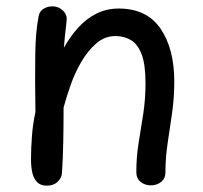

<svg xmlns="http://www.w3.org/2000/svg" viewBox="-20 -575 641 607"><path d="M102 -523Q105 -540 118 -547.5Q131 -555 146 -555Q164 -555 177.5 -543Q191 -531 191 -515Q191 -510 189 -494Q187 -478 185 -459Q183 -440 182 -424Q202 -460 227.5 -488Q253 -516 285 -532Q317 -548 355 -548Q444 -548 487.5 -484.5Q531 -421 531 -317Q531 -266 524 -217.5Q517 -169 510 -122.5Q503 -76 503 -30Q503 -11 489.5 0Q476 11 457 11Q438 11 424.5 0Q411 -11 411 -31Q411 -80 418.5 -125Q426 -170 433 -216Q440 -262 440 -312Q440 -372 427.5 -404Q415 -436 393.5 -448.5Q372 -461 345 -461Q311 -461 284 -437.5Q257 -414 236.5 -378.5Q216 -343 202.5 -304Q189 -265 181 -235Q181 -180 180 -127.5Q179 -75 176 -29Q175 -12 162 0Q149 12 128 12Q108 12 97 0.5Q86 -11 82 -30Q78 -49 78 -71Q78 -106 81 -145Q84 -184 92 -221Q91 -278 91 -323Q91 -368 91.5 -403.5Q92 -439 94.5 -468Q97 -497 102 -523Z"/></svg>

Font: Playpen Sans Arabic
Style: Regular
Weight: 400
Designer: Azza Alameddine, Laura Meseguer, Veronika Burian, José Scaglione
Foundry: TypeTogether
Version: Version 2.000